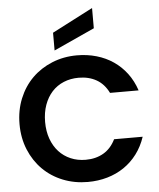

<svg xmlns="http://www.w3.org/2000/svg" viewBox="-62 -1017 893 1077"><g transform="rotate(-5 384.0 -479.0)"><path d="M35 -350Q35 -428 62 -494Q89 -560 136.5 -607Q184 -654 249 -680.5Q314 -707 389 -707Q447 -707 499 -692Q551 -677 593.5 -648Q636 -619 667.5 -577Q699 -535 717 -481H556Q531 -532 488 -556.5Q445 -581 388 -581Q342 -581 303.5 -565Q265 -549 237.5 -519Q210 -489 194.5 -446Q179 -403 179 -350Q179 -297 194.5 -254.5Q210 -212 237.5 -182Q265 -152 303.5 -135.5Q342 -119 388 -119Q445 -119 488 -144Q531 -169 556 -220H717Q699 -166 667.5 -124Q636 -82 593.5 -53Q551 -24 499 -9Q447 6 389 6Q314 6 249 -20Q184 -46 136.5 -93.5Q89 -141 62 -206.5Q35 -272 35 -350ZM497 -964V-850L267 -745V-845Z"/></g></svg>

Font: SVN-Poppins SemiBold
Style: Regular
Weight: 600
Designer: Ninad Kale (Devanagari), Jonny Pinhorn (Latin)
Foundry: Indian Type Foundry
Version: Version 3.002 2017